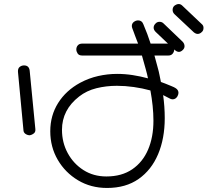

<svg xmlns="http://www.w3.org/2000/svg" viewBox="-20 -820 1040 951"><path d="M940 -660 844 -750Q835 -759 835 -771Q835 -783 843 -791Q855 -800 865 -800Q875 -800 883 -792L979 -701Q988 -694 988 -682Q988 -668 979 -661Q970 -652 959 -652Q950 -652 940 -660ZM510 111Q430 111 366.5 73Q303 35 266 -28.5Q229 -92 229 -170Q229 -248 268 -310Q307 -372 377 -410Q420 -433 466.5 -443.5Q513 -454 560 -454Q599 -454 637.5 -448Q676 -442 713 -432Q709 -452 702 -477Q695 -502 683 -545H387Q371 -545 364.5 -555Q358 -565 358 -575Q358 -587 365.5 -595.5Q373 -604 387 -604H664Q663 -607 658.5 -618Q654 -629 649 -643Q644 -657 640 -667.5Q636 -678 636 -678Q633 -686 633 -691Q633 -704 643 -711.5Q653 -719 664 -719Q683 -719 690 -700Q711 -651 726 -604H812L751 -662Q741 -672 741 -683Q741 -694 750 -703Q758 -712 770 -712Q782 -712 790 -704L885 -613Q894 -603 894 -591Q894 -581 886 -573Q876 -563 866 -563Q855 -563 843 -575Q843 -564 835.5 -554.5Q828 -545 814 -545H745Q755 -508 759.5 -491.5Q764 -475 766 -467Q768 -459 770 -448.5Q772 -438 777 -414Q784 -412 798.5 -406Q813 -400 828 -394Q843 -388 849 -384Q864 -375 864 -360Q864 -353 859 -343Q850 -328 835 -328Q827 -328 819 -333L788 -349Q792 -320 794 -291.5Q796 -263 796 -235Q796 -134 763 -56Q730 22 666.5 66.5Q603 111 510 111ZM128 -150Q116 -150 106 -157Q96 -164 96 -177L69 -464Q68 -481 77.5 -488.5Q87 -496 99 -496Q124 -496 127 -470L155 -182Q157 -167 148 -159.5Q139 -152 128 -150ZM507 54Q583 54 635 18.5Q687 -17 713.5 -79Q740 -141 740 -222Q740 -258 736 -296Q732 -334 725 -372Q685 -383 642.5 -389Q600 -395 559 -395Q506 -395 457.5 -383Q409 -371 372 -342Q287 -276 287 -177Q287 -114 315.5 -61.5Q344 -9 393.5 22.5Q443 54 507 54Z"/></svg>

Font: Hachi Maru Pop
Style: Regular
Weight: 400
Designer: Nontynet
Foundry: Nontynet
Version: Version 1.300